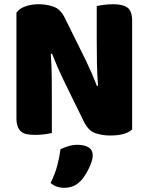

<svg xmlns="http://www.w3.org/2000/svg" viewBox="-20 -635 705 911"><path d="M607 -21Q593 -7 566.5 0.5Q540 8 503 8Q466 8 433 -3Q400 -14 379 -56L280 -258Q265 -289 253 -316.5Q241 -344 227 -380L221 -379Q225 -325 225.5 -269Q226 -213 226 -159V-4Q215 -1 192.5 2Q170 5 148 5Q126 5 109 2Q92 -1 81 -10Q70 -19 64 -34.5Q58 -50 58 -75V-575Q72 -595 101 -605Q130 -615 163 -615Q200 -615 233.5 -603.5Q267 -592 287 -551L387 -349Q402 -318 414 -290.5Q426 -263 440 -227L445 -228Q441 -282 440 -336Q439 -390 439 -444V-606Q450 -609 472.5 -612Q495 -615 517 -615Q561 -615 584 -599.5Q607 -584 607 -535ZM363 223Q346 241 326.5 248.5Q307 256 284 256Q246 256 220 233Q241 191 251.5 151.5Q262 112 267 73Q283 65 304.5 58.5Q326 52 348 52Q380 52 400 64Q420 76 420 104Q420 116 414.5 132.5Q409 149 401 165.5Q393 182 383 197.5Q373 213 363 223Z"/></svg>

Font: Baloo Thambi
Style: Regular
Weight: 400
Designer: Aadarsh Rajan and Ek Type
Foundry: Ek Type
Version: Version 1.100;PS 1.000;hotconv 1.0.88;makeotf.lib2.5.647800;